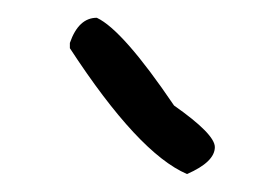

<svg xmlns="http://www.w3.org/2000/svg" viewBox="-20 -1146 308 216"><path d="M88.9 -1126Q118.2 -1112.3 175.8 -1027.3Q221.7 -995.1 221.7 -980.5Q221.7 -963.9 190.4 -950.2Q135.7 -973.6 58.6 -1091.8V-1097.7Q68.4 -1126 88.9 -1126Z"/></svg>

Font: Sue Ellen Francisco 
Style: Regular
Weight: 400
Designer: Kimberly Geswein
Foundry: Kimberly Geswein
Version: Version 1.002 2007